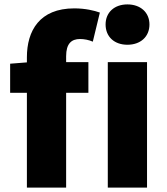

<svg xmlns="http://www.w3.org/2000/svg" viewBox="-20 -851 758 871"><path d="M102 0H280V-430H381V-569H280V-596C280 -653 304 -674 343 -674C362 -674 383 -670 401 -662L433 -794C408 -803 367 -813 317 -813C159 -813 102 -711 102 -591V-568L26 -562V-430H102ZM469 0H647V-569H469ZM558 -648C617 -648 658 -684 658 -740C658 -795 617 -831 558 -831C499 -831 459 -795 459 -740C459 -684 499 -648 558 -648Z"/></svg>

Font: Source Han Sans HK Heavy
Style: Regular
Weight: 900
Designer: Ryoko NISHIZUKA 西塚涼子 (kana, bopomofo & ideographs); Paul D. Hunt (Latin, Greek & Cyrillic); Sandoll Communications 산돌커뮤니
Foundry: Adobe
Version: Version 2.000;hotconv 1.0.107;makeotfexe 2.5.65593